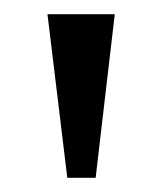

<svg xmlns="http://www.w3.org/2000/svg" viewBox="-20 -734 230 271"><path d="M75 -483 47 -714H142L115 -483Z"/></svg>

Font: Noto Serif Khmer ExtraCondensed
Style: Regular
Weight: 400
Width: 2
Designer: Danh Hong and the Monotype Design Team
Foundry: Monotype Imaging Inc.
Version: Version 2.004; ttfautohint (v1.8.4.7-5d5b)